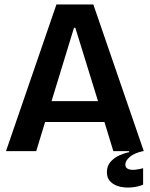

<svg xmlns="http://www.w3.org/2000/svg" viewBox="-20 -680 674 864"><path d="M7 0 234 -660H400L627 0H490L450 -131H183L143 0ZM313 -555 212 -225H421L319 -555ZM624 151Q603 160 575.5 163Q548 166 522 160.5Q496 155 478.5 139Q461 123 461 95Q461 66 478.5 47Q496 28 519.5 18Q543 8 561 5V-10L624 -11V0Q583 9 563.5 26.5Q544 44 544 60Q544 76 558 81Q572 86 590.5 83.5Q609 81 624 77Z"/></svg>

Font: Bricolage Grotesque 48pt SemiBold
Style: Regular
Weight: 600
Designer: Mathieu Triay
Foundry: Atelier Triay
Version: Version 1.000; ttfautohint (v1.8.4.7-5d5b);gftools[0.9.32]